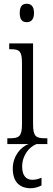

<svg xmlns="http://www.w3.org/2000/svg" viewBox="-20 -767 281 1022"><path d="M122 -649C144 -649 161 -661 161 -698C161 -735 144 -747 122 -747C100 -747 85 -735 85 -698C85 -661 100 -649 122 -649ZM19 0H132C91 14 48 64 48 130C48 203 86 235 144 235C163 235 184 229 201 220V179C182 187 168 190 152 190C120 190 98 169 98 120C98 57 138 14 174 0H232V-31H221C172 -31 156 -40 156 -106V-536H29V-505H37C84 -505 97 -495 97 -430V-104C97 -40 80 -31 32 -31H19Z"/></svg>

Font: Noto Serif Devanagari ExtraCondensed Light
Style: Regular
Weight: 300
Width: 2
Designer: Universal Thirst, Indian Type Foundry and the Monotype Design Team
Foundry: Monotype Imaging Inc.
Version: Version 2.004